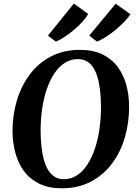

<svg xmlns="http://www.w3.org/2000/svg" viewBox="-20 -1028 754 1059"><path d="M320 10.5Q248 10.5 196.5 -14.8Q145 -40 112.5 -83.8Q80 -127.5 64.8 -184.5Q49.5 -241.5 49 -305Q49 -392.5 72.8 -472.8Q96.5 -553 143.5 -616.2Q190.5 -679.5 260.2 -716.2Q330 -753 421.5 -753Q494 -753 545.5 -727.8Q597 -702.5 629.2 -658.8Q661.5 -615 676.8 -558.8Q692 -502.5 692 -440.5Q692.5 -352.5 669 -271.2Q645.5 -190 598.5 -126.8Q551.5 -63.5 481.8 -26.5Q412 10.5 320 10.5ZM332 -39.5Q371.5 -39.5 404 -60.5Q436.5 -81.5 461.2 -119.2Q486 -157 503 -207Q520 -257 528.5 -316Q537 -375 537 -438Q536.5 -498.5 529.5 -547.2Q522.5 -596 507.8 -630.5Q493 -665 468.8 -683.5Q444.5 -702 409 -702Q370 -702 337.2 -681.2Q304.5 -660.5 279.8 -623.2Q255 -586 238 -536Q221 -486 212.5 -428Q204 -370 204 -307.5Q204.5 -246 211.8 -196.5Q219 -147 234.2 -112Q249.5 -77 273.8 -58.2Q298 -39.5 332 -39.5ZM244.5 -831.5 387.5 -1008.5 466.5 -951Q455 -930.5 434 -907.5Q413 -884.5 387.2 -862.8Q361.5 -841 335.5 -824Q309.5 -807 288 -798.5ZM472 -831.5 618 -1007.5 699.5 -949.5Q686.5 -929.5 664.5 -906.8Q642.5 -884 616 -862.2Q589.5 -840.5 563 -823.8Q536.5 -807 515 -798.5Z"/></svg>

Font: Merriweather 48pt
Style: Bold Italic
Weight: 700
Italic angle: -7.8°
Version: Version 2.101